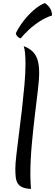

<svg xmlns="http://www.w3.org/2000/svg" viewBox="-20 -1230 363 1265"><path d="M81 -117Q81 -150 88 -211Q95 -272 105 -349Q115 -426 124.5 -509Q134 -592 141 -670Q148 -748 148 -809Q148 -850 145 -880.5Q142 -911 136 -926Q174 -912 196.5 -889Q219 -866 228.5 -832Q238 -798 238 -751Q238 -705 229 -631Q220 -557 209 -465Q198 -373 189 -273Q180 -173 180 -75Q180 -52 181.5 -29.5Q183 -7 184 15Q147 13 126 3Q105 -7 95.5 -24Q86 -41 83.5 -64.5Q81 -88 81 -117ZM84 -1010Q100 -1045 130.5 -1086Q161 -1127 199.5 -1161Q238 -1195 275 -1210Q282 -1206 293 -1196Q304 -1186 313 -1170Q322 -1154 323 -1128Q281 -1115 241 -1089Q201 -1063 169 -1033Q137 -1003 116 -977Q104 -980 95 -989.5Q86 -999 84 -1010Z"/></svg>

Font: Merienda
Style: Regular
Weight: 400
Designer: Eduardo Rodriguez Tunni
Foundry: Eduardo Rodriguez Tunni
Version: Version 2.001